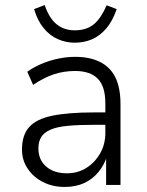

<svg xmlns="http://www.w3.org/2000/svg" viewBox="-20 -732 582 760"><path d="M236 8Q188 8 150 -11.5Q112 -31 89.5 -64.5Q67 -98 67 -140Q67 -197 95.5 -229Q124 -261 187 -274Q250 -287 352 -287H408V-238H355Q292 -238 249 -234Q206 -230 180.5 -219Q155 -208 143.5 -190Q132 -172 132 -145Q132 -99 163 -72.5Q194 -46 245 -46Q288 -46 322 -67.5Q356 -89 376.5 -125Q397 -161 397 -206V-323Q397 -390 367 -420.5Q337 -451 277 -451Q233 -451 193.5 -438Q154 -425 111 -396L88 -448Q113 -466 145 -479.5Q177 -493 211 -500Q245 -507 278 -507Q335 -507 375.5 -487Q416 -467 436.5 -426Q457 -385 457 -319V0H400V-116H404Q394 -81 370.5 -52Q347 -23 313.5 -7.5Q280 8 236 8ZM276 -563Q241 -563 209 -577Q177 -591 152.5 -621Q128 -651 115 -696L157 -712Q174 -661 203.5 -636.5Q233 -612 276 -612Q320 -612 349 -634Q378 -656 402 -711L442 -696Q425 -647 399.5 -618Q374 -589 343 -576Q312 -563 276 -563Z"/></svg>

Font: Nunitoga
Style: Light
Weight: 300
Designer: Vernon Adams
Foundry: Vernon Adams
Version: Version 1.0